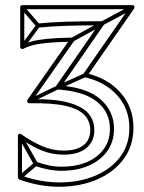

<svg xmlns="http://www.w3.org/2000/svg" viewBox="-20 -708 563 751"><path d="M128 -616 130 -600Q178 -605 238 -607Q298 -609 380 -609Q385 -609 380.5 -617.5Q376 -626 373 -622L199 -371Q197 -367 199 -362.5Q201 -358 205 -358Q309 -351 359.5 -310Q410 -269 410 -204Q410 -204 410 -204Q410 -204 410 -204Q410 -158 385.5 -124.5Q361 -91 318.5 -73.5Q276 -56 221 -56Q221 -56 221 -56Q221 -56 221 -56Q196 -56 171.5 -61Q147 -66 123 -75L117 -59Q143 -50 169 -45Q195 -40 221 -40Q221 -40 221 -40Q221 -40 221 -40Q281 -40 327 -60Q373 -80 399.5 -117Q426 -154 426 -204Q426 -204 426 -204Q426 -204 426 -204Q426 -274 372 -320.5Q318 -367 207 -374Q202 -374 206 -365.5Q210 -357 213 -361L387 -612Q389 -617 387 -621Q385 -625 380 -625Q298 -625 237 -623Q176 -621 128 -616ZM61 -529 73 -519 135 -603Q137 -605 137 -608Q137 -611 135 -613L73 -685L61 -675L123 -603Q125 -601 125 -608Q125 -615 123 -613ZM53 -20 63 -8 125 -61Q127 -63 128 -66Q129 -69 127 -71L65 -181L51 -173L113 -63Q115 -61 116 -68Q117 -75 115 -73ZM259 -560 267 -546 384 -610Q384 -610 384 -610Q384 -610 384 -610L502 -673L494 -687L376 -624Q376 -624 376 -624Q376 -624 376 -624ZM91 -319 97 -305 209 -359Q210 -359 209.5 -359Q209 -359 209 -359L316 -407L310 -421L203 -373Q203 -373 203 -373Q203 -373 203 -373ZM228 -119Q185 -119 144.5 -136.5Q104 -154 63 -183Q59 -186 54.5 -184Q50 -182 50 -177V-14Q50 -12 51.5 -10Q53 -8 55 -6Q138 24 218 22.5Q298 21 362 -7Q426 -35 464 -86.5Q502 -138 502 -208Q502 -288 451.5 -345.5Q401 -403 315 -422L320 -409L505 -675Q507 -680 505 -684Q503 -688 498 -688H67Q64 -688 61.5 -685.5Q59 -683 59 -680V-524Q59 -520 63 -517.5Q67 -515 71 -517Q86 -525 108 -531Q130 -537 167 -540.5Q204 -544 263 -545L256 -558L87 -317Q85 -313 87.5 -308.5Q90 -304 94 -304Q183 -306 235.5 -294Q288 -282 310.5 -258Q333 -234 333 -199Q333 -161 306.5 -140Q280 -119 228 -119ZM228 -103Q287 -103 318 -129Q349 -155 349 -199Q349 -237 325.5 -264.5Q302 -292 246.5 -307Q191 -322 94 -320L101 -307L270 -548Q272 -553 270 -557Q268 -561 263 -561Q202 -560 163.5 -556Q125 -552 102 -545.5Q79 -539 63 -531L75 -524V-680L67 -672H498L491 -685L306 -419Q304 -415 305.5 -411Q307 -407 311 -406Q391 -388 438.5 -335Q486 -282 486 -208Q486 -141 449.5 -93.5Q413 -46 352 -20.5Q291 5 215.5 5.5Q140 6 61 -22L66 -14V-177L53 -171Q97 -139 139.5 -121Q182 -103 228 -103Z"/></svg>

Font: Tilt Prism
Style: Regular
Weight: 400
Version: Version 1.000